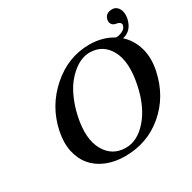

<svg xmlns="http://www.w3.org/2000/svg" viewBox="-170 -939 1116 1118"><g transform="rotate(-30 387.5 -380.0)"><path d="M481.9 -617.2Q455.6 -617.2 428.2 -606.9Q400.9 -596.7 372.1 -573.7Q343.3 -550.8 318.1 -518.1Q293 -485.4 271.7 -436.3Q250.5 -387.2 237.8 -328.1Q209 -191.4 253.9 -111.1Q298.8 -30.8 390.6 -30.8Q468.3 -30.8 534.4 -106.4Q600.6 -182.1 627.9 -310.1Q658.7 -455.6 615.2 -536.4Q571.8 -617.2 481.9 -617.2ZM764.2 -329.1Q731.9 -177.7 622.1 -84Q512.2 9.8 361.8 9.8Q293.9 9.8 238.8 -12.5Q183.6 -34.7 148.4 -76.2Q113.3 -117.7 100.3 -177.2Q87.4 -236.8 103 -311Q134.3 -459 247.8 -558.6Q361.3 -658.2 502.9 -658.2Q592.3 -658.2 659.7 -616.2Q662.1 -616.2 667 -616.2Q682.1 -616.2 704.3 -626.7Q726.6 -637.2 731 -659.2Q732.4 -665.5 728.8 -670.9Q725.1 -676.3 718.8 -679.7Q712.4 -683.1 705.6 -684.1Q682.6 -687 673.6 -700.4Q664.6 -713.9 668.5 -731Q676.8 -770 722.7 -770Q741.2 -770 754.6 -757.1Q768.1 -744.1 772.5 -723.9Q776.9 -703.6 772.5 -679.2Q756.8 -605.5 693.4 -591.3Q742.7 -546.9 762.2 -479.5Q781.7 -412.1 764.2 -329.1Z"/></g></svg>

Font: Linux Libertine Slanted
Style: Semibold Slanted
Weight: 600
Designer: Philipp H. Poll
Foundry: Philipp H. Poll
Version: Version 5.1.1